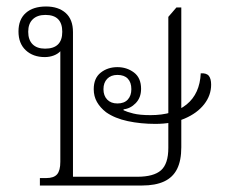

<svg xmlns="http://www.w3.org/2000/svg" viewBox="-20 -572 700 592"><path d="M103 0V-23H123Q146 -23 156 -34.5Q166 -46 166 -73V-416L167 -415Q159 -406 146 -401Q133 -396 118 -396Q82 -396 59.5 -417Q37 -438 37 -475Q37 -512 59.5 -532Q82 -552 122 -552Q160 -552 182.5 -532Q205 -512 205 -473V-27H403Q454 -27 476.5 -47Q499 -67 499 -116V-520L524 -549H539V-118Q539 -77 526 -51Q513 -25 486 -12.5Q459 0 418 0ZM119 -422Q172 -422 172 -474Q172 -526 120 -526Q95 -526 81 -512.5Q67 -499 67 -474Q67 -449 80.5 -435.5Q94 -422 119 -422ZM342 -253Q363 -253 374 -265Q385 -277 385 -297Q385 -318 374 -329.5Q363 -341 342 -341Q322 -341 310.5 -329Q299 -317 299 -297Q299 -277 310.5 -265Q322 -253 342 -253ZM459 -190Q414 -190 374 -198.5Q334 -207 307 -226Q289 -240 279 -257.5Q269 -275 269 -297Q269 -331 290.5 -348Q312 -365 342 -365Q371 -365 393 -348.5Q415 -332 415 -298Q415 -271 398.5 -254Q382 -237 361 -235V-232Q371 -227 391 -222Q411 -217 444 -217Q515 -217 555.5 -250Q596 -283 599 -346Q617 -347 624 -338Q631 -329 631 -311Q631 -278 609.5 -250.5Q588 -223 549.5 -206.5Q511 -190 459 -190Z"/></svg>

Font: Noto Serif Thai ExtraLight
Style: Regular
Weight: 250
Version: Version 2.001